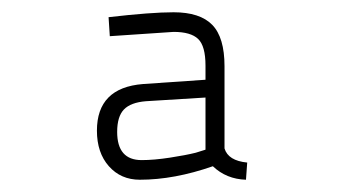

<svg xmlns="http://www.w3.org/2000/svg" viewBox="-20 -679 558 313"><path d="M346 -571V-437Q352 -417 383 -414L381 -386Q349 -387 327 -408Q264 -386 208 -386Q177 -386 157.5 -408Q138 -430 138 -466Q138 -536 213 -542L315 -549V-572Q315 -604 303 -615.5Q291 -627 263 -627L159 -620L157 -651Q226 -659 263 -659Q306 -659 326 -638.5Q346 -618 346 -571ZM315 -520 218 -514Q193 -512 182 -500.5Q171 -489 171 -464Q171 -418 211 -418Q231 -418 257 -422Q283 -426 299 -430L315 -435Z"/></svg>

Font: TitilliumText22L Rg
Style: Regular
Weight: 400
Designer: Campivisivi
Foundry: Campivisivi
Version: 1.000